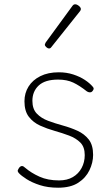

<svg xmlns="http://www.w3.org/2000/svg" viewBox="-20 -856 519 895"><path d="M251 19Q203 19 166 7Q129 -5 104 -21Q79 -37 68 -49Q61 -57 63 -62.5Q65 -68 70 -75Q76 -82 82.5 -82Q89 -82 96 -75Q125 -50 164 -32.5Q203 -15 255 -15Q293 -15 319.5 -30.5Q346 -46 360.5 -73Q375 -100 375 -133Q375 -171 354.5 -191.5Q334 -212 302 -224Q270 -236 234.5 -246Q199 -256 167 -270.5Q135 -285 114.5 -311.5Q94 -338 94 -384Q94 -422 113 -452.5Q132 -483 168 -501Q204 -519 254 -519Q290 -519 321 -509Q352 -499 375.5 -483.5Q399 -468 413 -451Q418 -445 416 -439.5Q414 -434 409 -429Q405 -425 398 -425.5Q391 -426 385 -430Q351 -457 321.5 -471Q292 -485 251 -485Q190 -485 160.5 -457.5Q131 -430 131 -386Q131 -348 151.5 -326.5Q172 -305 204 -293Q236 -281 272.5 -271Q309 -261 341 -246.5Q373 -232 393.5 -206Q414 -180 414 -134Q414 -98 397 -62.5Q380 -27 344.5 -4Q309 19 251 19ZM208 -630Q203 -630 196 -636Q189 -642 189 -648Q189 -650 190.5 -652.5Q192 -655 193 -658L318 -829Q321 -833 324 -834.5Q327 -836 331 -836Q336 -836 342 -832.5Q348 -829 352.5 -824Q357 -819 357 -814Q357 -811 356 -809Q355 -807 353 -804L219 -636Q215 -630 208 -630Z"/></svg>

Font: Playwrite US Modern Thin
Style: Regular
Weight: 250
Designer: Veronika Burian, José Scaglione
Foundry: TypeTogether
Version: Version 1.003